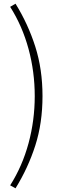

<svg xmlns="http://www.w3.org/2000/svg" viewBox="-20 -827 347 1039"><path d="M64 192 35 176Q101 72 134.5 -52Q168 -176 168 -307Q168 -438 134.5 -562Q101 -686 35 -790L64 -807Q132 -697 171 -574.5Q210 -452 210 -307Q210 -161 171 -39.5Q132 82 64 192Z"/></svg>

Font: Noto Sans JP ExtraLight
Style: Regular
Weight: 250
Designer: Ryoko NISHIZUKA  (kana, bopomofo & ideographs); Paul D. Hunt (Latin, Greek & Cyrillic); Sandoll Communications , Soo-you
Foundry: Adobe
Version: Version 2.004-H2;hotconv 1.0.118;makeotfexe 2.5.65603